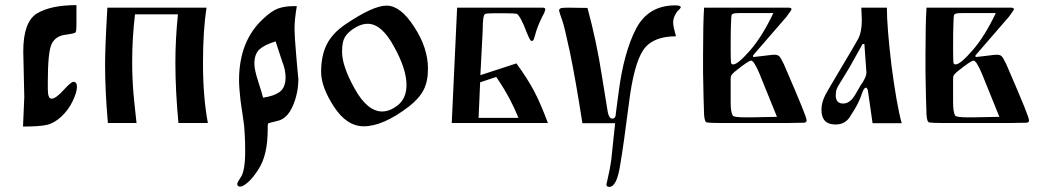

<svg xmlns="http://www.w3.org/2000/svg" viewBox="-20 -481 4077 751"><path d="M70 14Q70 4 72.5 -43.5Q75 -91 75 -101L71 -280Q71 -395 124 -428Q178 -461 279 -461V-384Q279 -360 276 -355Q274 -350 235 -345Q197 -340 182 -309Q167 -278 167 -159Q167 -159 167 -132Q167 -95 182 -95Q198 -95 229 -129Q258 -161 267 -161Q281 -161 281 -141Q281 -120 264 -85Q247 -50 220 -25Q192 1 163 7.5Q134 14 70 14Z M497 -242Q497 -176 502 -116Q504 -91 514 0H402Q391 -125 391 -228Q391 -298 400 -451H788Q774 -365 774 -234Q774 -102 793 0H678Q666 -125 666 -237Q666 -328 676 -425H508Q497 -331 497 -242Z M1141 -457Q1132 -405 1132 -367Q1132 -340 1139 -260Q1141 -236 1143 -214Q1145 -192 1146 -183L1147 -174Q1147 -116 1125 -66Q1103 -16 1065 -8Q1029 0 1028 3Q1027 6 1027 27Q1027 126 991 181Q971 213 951 231Q931 249 919 249Q908 249 908 238Q908 233 920 215Q939 190 939 112Q939 77 937.5 49.5Q936 22 935 11.5Q934 1 928.5 -35.5Q923 -72 921 -86Q915 -140 915 -167Q915 -321 1010 -408Q1043 -439 1068.5 -448Q1094 -457 1129 -457ZM1084 -240 1058 -319Q1015 -306 995 -288Q975 -270 975 -231Q975 -208 990.5 -160.5Q1006 -113 1009 -99Q1052 -105 1074.5 -122Q1097 -139 1097 -179Q1097 -208 1084 -240Z M1236 -200Q1236 -262 1257.5 -306Q1279 -350 1330 -385Q1439 -459 1492 -459Q1547 -459 1600 -376Q1654 -294 1654 -212Q1654 -162 1636.5 -128.5Q1619 -95 1579 -64Q1478 13 1403 13Q1336 13 1286 -64Q1236 -141 1236 -200ZM1318 -278Q1318 -222 1368 -133Q1417 -45 1475 -45Q1506 -45 1538 -71Q1570 -98 1570 -149Q1570 -211 1521 -299Q1473 -388 1418 -388Q1387 -388 1352 -361Q1333 -346 1325.5 -328.5Q1318 -311 1318 -278Z M2060 -321H2058Q2054 -321 2041 -352Q2018 -414 2002 -427Q1988 -429 1962 -429Q1962 -429 1907 -429Q1882 -429 1877 -426Q1868 -421 1868 -361L1859 -187L2000 -233Q2045 -171 2070 -123Q2096 -73 2123 0H1747L1768 -451H2103Q2113 -451 2113 -444L2109 -431Q2089 -394 2078 -361Q2070 -332 2067.5 -326.5Q2065 -321 2060 -321ZM1858 -159 1852 -20H2008Q1992 -59 1974 -93Q1952 -135 1921 -180Z M2386 1H2258Q2232 -167 2209 -278Q2188 -376 2180 -399Q2168 -432 2167 -439Q2167 -447 2174 -449Q2181 -451 2201 -451L2278 -450Q2314 -316 2334 -186L2357 -44Q2362 -17 2375 -17Q2389 -17 2389 -39L2400 -122Q2420 -275 2467 -367Q2515 -460 2621 -460Q2643 -460 2643 -452Q2640 -447 2634 -441Q2628 -437 2620.5 -422.5Q2613 -408 2613 -392Q2613 -378 2624 -339Q2532 -339 2496 -285Q2459 -230 2440 -77Q2419 88 2406 163Q2393 250 2363 250Q2352 250 2352 240L2357 218Q2366 180 2371 144Q2375 110 2386 1Z M2734 -451H3065Q3076 -451 3076 -444Q3076 -442 3056 -415L2926 -265Q2926 -265 2925 -260Q2925 -260 2928 -258Q2940 -259 2971 -263Q3002 -267 3008 -267Q3022 -267 3028 -261Q3034 -255 3046 -230Q3097 -112 3116 -65Q3133 -23 3135 -11Q3136 -3 3126 -1L3067 0H2789Q2761 0 2745 -2Q2736 -3 2734 -32Q2732 -78 2730 -198Q2730 -233 2730 -267Q2730 -391 2734 -451ZM2839 -382Q2838 -354 2838 -297Q2838 -253 2839 -239Q2839 -229 2848 -229Q2866 -229 2914 -284Q2962 -339 3005 -430H2878Q2852 -430 2847 -427Q2842 -425 2841 -419Q2840 -413 2839 -382ZM2838 -148V-81Q2838 -43 2846 -29Q2850 -22 2896 -22Q2899 -22 2906 -22Q2913 -22 2917 -22L3019 -24L2951 -192Q2929 -244 2918 -244Q2908 -244 2857 -203Q2841 -190 2839 -183Q2838 -179 2838 -170Q2838 -168 2838 -160.5Q2838 -153 2838 -148Z M3507 1H3393Q3381 -83 3376 -118Q3374 -138 3367 -138Q3359 -138 3351 -114Q3339 -76 3308 -30Q3289 6 3248 6Q3193 6 3193 -52Q3193 -81 3210 -113Q3218 -128 3272.5 -219.5Q3327 -311 3335 -326Q3351 -354 3351 -402L3349 -451H3449Q3449 -376 3467 -225Q3487 -71 3507 1ZM3361 -309H3354L3302 -216L3277 -175Q3257 -144 3253 -133Q3249 -124 3249 -108Q3249 -76 3278 -76Q3306 -76 3327 -114L3348 -150L3353 -157Q3369 -182 3369 -197Z M3604 -451H3935Q3946 -451 3946 -444Q3946 -442 3926 -415L3796 -265Q3796 -265 3795 -260Q3795 -260 3798 -258Q3810 -259 3841 -263Q3872 -267 3878 -267Q3892 -267 3898 -261Q3904 -255 3916 -230Q3967 -112 3986 -65Q4003 -23 4005 -11Q4006 -3 3996 -1L3937 0H3659Q3631 0 3615 -2Q3606 -3 3604 -32Q3602 -78 3600 -198Q3600 -233 3600 -267Q3600 -391 3604 -451ZM3709 -382Q3708 -354 3708 -297Q3708 -253 3709 -239Q3709 -229 3718 -229Q3736 -229 3784 -284Q3832 -339 3875 -430H3748Q3722 -430 3717 -427Q3712 -425 3711 -419Q3710 -413 3709 -382ZM3708 -148V-81Q3708 -43 3716 -29Q3720 -22 3766 -22Q3769 -22 3776 -22Q3783 -22 3787 -22L3889 -24L3821 -192Q3799 -244 3788 -244Q3778 -244 3727 -203Q3711 -190 3709 -183Q3708 -179 3708 -170Q3708 -168 3708 -160.5Q3708 -153 3708 -148Z"/></svg>

Font: Pochaevsk Unicode
Style: Normal
Weight: 400
Version: Version 1.1